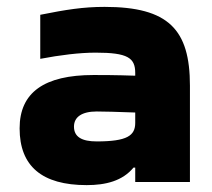

<svg xmlns="http://www.w3.org/2000/svg" viewBox="-20 -529 616 558"><path d="M284 -509C222 -509 172 -501 97 -486V-358C155 -369 211 -376 258 -376C351 -376 373 -361 373 -317V-309C316 -311 274 -311 252 -311C108 -311 37 -260 37 -156C37 -46 102 9 232 9C287 9 336 -3 368 -42H373V0H532V-280C532 -443 470 -509 284 -509ZM195 -161C195 -189 218 -205 261 -205C280 -205 321 -204 373 -202V-172C373 -135 350 -118 261 -118C218 -118 195 -131 195 -161Z"/></svg>

Font: LT Wave Alt Black
Style: Regular
Weight: 900
Designer: Daniel Lyons
Version: Version 2.5 (Glyphs App)